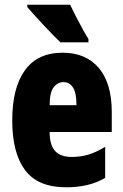

<svg xmlns="http://www.w3.org/2000/svg" viewBox="-20 -786 522 816"><path d="M246 -562Q345 -562 400 -497Q455 -432 455 -310V-225H191Q191 -170 214 -144.5Q237 -119 285 -119Q323 -119 356 -129Q389 -139 427 -162V-30Q391 -9 350 0.5Q309 10 261 10Q141 10 86.5 -63Q32 -136 32 -274Q32 -413 86 -487.5Q140 -562 246 -562ZM250 -437Q225 -437 208 -415Q191 -393 191 -339H305Q305 -392 290 -414.5Q275 -437 250 -437ZM278 -766Q287 -747 302 -717.5Q317 -688 332 -661Q347 -634 356 -620V-606H237Q225 -617 205.5 -637Q186 -657 164.5 -680Q143 -703 124.5 -723.5Q106 -744 96 -756V-766Z"/></svg>

Font: Noto Sans Malayalam ExtraCondensed Black
Style: Regular
Weight: 900
Width: 2
Designer: Jelle Bosma - Monotype Design Team
Foundry: Monotype Imaging Inc.
Version: Version 2.104; ttfautohint (v1.8.4.7-5d5b)